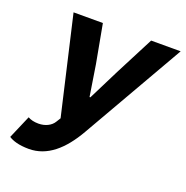

<svg xmlns="http://www.w3.org/2000/svg" viewBox="-120 -762 860 886"><g transform="rotate(20 309.5 -319.5)"><path d="M114 12C204 12 274 -50 332 -151L619 -651H474L376 -461L300 -309H296L272 -461L237 -651H93L204 -171L191 -150C178 -128 150 -113 116 -113C95 -113 78 -117 64 -125L15 -11C33 1 64 12 114 12Z"/></g></svg>

Font: Source Sans Pro
Style: Bold Italic
Weight: 700
Italic angle: -11°
Designer: Paul D. Hunt
Foundry: Adobe Systems Incorporated
Version: Version 3.006;hotconv 1.0.111;makeotfexe 2.5.65597